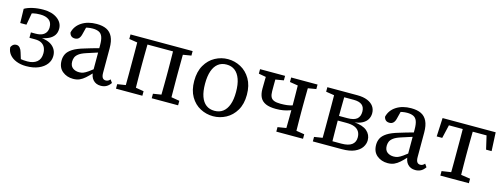

<svg xmlns="http://www.w3.org/2000/svg" viewBox="-17 -1062 4308 1645"><g transform="rotate(15 2136.5 -239.5)"><path d="M205 13Q156 13 117.5 -2.5Q79 -18 57 -45.5Q35 -73 33 -109Q38 -120 44.5 -127Q51 -134 59.5 -138Q68 -142 80 -142Q98 -142 111 -127Q124 -112 130 -89L155 -8L89 -49Q114 -39 142 -34Q170 -29 205 -29Q258 -29 289.5 -54.5Q321 -80 321 -131Q321 -159 311 -181Q301 -203 279 -216Q257 -229 219 -229H171V-277H211Q247 -277 269.5 -287Q292 -297 303.5 -316Q315 -335 315 -361Q315 -404 287 -425Q259 -446 210 -446Q174 -446 147 -439.5Q120 -433 100 -421L139 -454L117 -331H62L59 -456Q87 -473 131 -483Q175 -493 225 -493Q302 -493 349.5 -458Q397 -423 397 -369Q397 -335 380.5 -311Q364 -287 332.5 -272Q301 -257 255 -251L252 -257Q290 -254 319 -245Q348 -236 368 -219.5Q388 -203 398.5 -181Q409 -159 409 -131Q409 -91 384.5 -58.5Q360 -26 314.5 -6.5Q269 13 205 13Z M622 14Q566 14 526.5 -18.5Q487 -51 487 -113Q487 -145 500.5 -171.5Q514 -198 549.5 -221Q585 -244 651 -263Q679 -272 705.5 -279.5Q732 -287 758.5 -294.5Q785 -302 812 -309V-272Q777 -261 743 -250Q709 -239 675 -228Q632 -214 611 -197.5Q590 -181 583.5 -163.5Q577 -146 577 -128Q577 -90 600 -72Q623 -54 658 -54Q678 -54 695 -60.5Q712 -67 735.5 -83.5Q759 -100 796 -129L808 -77H776Q749 -48 726.5 -28Q704 -8 679.5 3Q655 14 622 14ZM866 10Q824 10 798.5 -17.5Q773 -45 772 -94V-98V-324Q772 -372 762 -398.5Q752 -425 730 -435.5Q708 -446 674 -446Q654 -446 631.5 -442Q609 -438 582 -427L623 -462L601 -375Q595 -350 582 -337Q569 -324 548 -324Q526 -324 514 -335.5Q502 -347 499 -365Q513 -424 566.5 -458.5Q620 -493 698 -493Q751 -493 786 -476Q821 -459 839.5 -421Q858 -383 858 -320V-104Q858 -72 868 -58.5Q878 -45 896 -45Q909 -45 918 -50.5Q927 -56 935 -65L954 -38Q937 -13 915.5 -1.5Q894 10 866 10Z M1072 0Q1073 -26 1073.5 -63Q1074 -100 1074 -140Q1074 -180 1074 -213V-268Q1074 -301 1074 -341Q1074 -381 1073.5 -418.5Q1073 -456 1072 -481H1164Q1163 -456 1162.5 -418.5Q1162 -381 1161.5 -341Q1161 -301 1161 -268V-213Q1161 -180 1161.5 -140Q1162 -100 1162.5 -63Q1163 -26 1164 0ZM1388 0Q1389 -26 1389.5 -63Q1390 -100 1390.5 -140Q1391 -180 1391 -213V-268Q1391 -301 1390.5 -341Q1390 -381 1389.5 -418.5Q1389 -456 1388 -481H1479Q1478 -456 1478 -418.5Q1478 -381 1477.5 -341Q1477 -301 1477 -268V-213Q1477 -180 1477.5 -140Q1478 -100 1478 -63Q1478 -26 1479 0ZM1000 0V-40L1108 -57H1133L1234 -40V0ZM1317 0V-40L1424 -57H1449L1551 -40V0ZM1000 -441V-481H1117V-424H1108ZM1434 -424V-481H1551V-441L1449 -424ZM1123 -435V-481H1428V-435Z M1863 13Q1803 13 1749.5 -15Q1696 -43 1663 -99.5Q1630 -156 1630 -238Q1630 -321 1663 -378Q1696 -435 1749.5 -464Q1803 -493 1863 -493Q1923 -493 1976.5 -464.5Q2030 -436 2063.5 -379Q2097 -322 2097 -239Q2097 -157 2063.5 -100.5Q2030 -44 1976.5 -15.5Q1923 13 1863 13ZM1863 -35Q1907 -35 1937.5 -58Q1968 -81 1984.5 -126Q2001 -171 2001 -238Q2001 -306 1984.5 -352Q1968 -398 1937.5 -421.5Q1907 -445 1863 -445Q1819 -445 1788.5 -421.5Q1758 -398 1742 -352.5Q1726 -307 1726 -239Q1726 -171 1742 -126Q1758 -81 1788.5 -58Q1819 -35 1863 -35Z M2367 -187Q2311 -187 2277 -202Q2243 -217 2227.5 -247Q2212 -277 2212 -324Q2212 -363 2213 -402Q2214 -441 2215 -481H2300Q2299 -457 2298.5 -433Q2298 -409 2298 -383Q2298 -357 2298 -326Q2298 -295 2306.5 -276Q2315 -257 2336.5 -248.5Q2358 -240 2394 -240Q2428 -240 2451 -243Q2474 -246 2494.5 -252Q2515 -258 2537 -267V-224Q2509 -214 2484 -205.5Q2459 -197 2431.5 -192Q2404 -187 2367 -187ZM2496 0Q2497 -26 2497.5 -63Q2498 -100 2498.5 -140Q2499 -180 2499 -213V-268Q2499 -301 2498.5 -341Q2498 -381 2497.5 -418.5Q2497 -456 2496 -481H2588Q2587 -456 2586.5 -418.5Q2586 -381 2585.5 -341Q2585 -301 2585 -268V-213Q2585 -180 2585.5 -140Q2586 -100 2586.5 -63Q2587 -26 2588 0ZM2149 -441V-481H2371V-441L2268 -424H2244ZM2422 0V-40L2527 -57H2552L2659 -40V0ZM2425 -441V-481H2659V-441L2557 -424H2532Z M2746 0V-40L2854 -57L2866 -45H2987Q3049 -45 3079 -67.5Q3109 -90 3109 -132Q3109 -163 3095.5 -184.5Q3082 -206 3054.5 -217Q3027 -228 2982 -228H2869V-269H2980Q3038 -269 3064 -290.5Q3090 -312 3090 -355Q3090 -396 3065.5 -415.5Q3041 -435 2992 -435H2866L2854 -424L2746 -441V-481H3012Q3065 -481 3101.5 -466Q3138 -451 3156.5 -425Q3175 -399 3175 -364Q3175 -335 3161 -310.5Q3147 -286 3117.5 -270Q3088 -254 3042 -249V-251Q3123 -245 3160.5 -212.5Q3198 -180 3198 -131Q3198 -98 3178 -68Q3158 -38 3115.5 -19Q3073 0 3003 0ZM2818 0Q2819 -26 2819.5 -63Q2820 -100 2820 -140Q2820 -180 2820 -213V-268Q2820 -301 2820 -341Q2820 -381 2819.5 -418.5Q2819 -456 2818 -481H2909Q2908 -456 2907.5 -417.5Q2907 -379 2906.5 -337Q2906 -295 2906 -256V-213Q2906 -180 2906.5 -140Q2907 -100 2907.5 -63Q2908 -26 2909 0Z M3412 14Q3356 14 3316.5 -18.5Q3277 -51 3277 -113Q3277 -145 3290.5 -171.5Q3304 -198 3339.5 -221Q3375 -244 3441 -263Q3469 -272 3495.5 -279.5Q3522 -287 3548.5 -294.5Q3575 -302 3602 -309V-272Q3567 -261 3533 -250Q3499 -239 3465 -228Q3422 -214 3401 -197.5Q3380 -181 3373.5 -163.5Q3367 -146 3367 -128Q3367 -90 3390 -72Q3413 -54 3448 -54Q3468 -54 3485 -60.5Q3502 -67 3525.5 -83.5Q3549 -100 3586 -129L3598 -77H3566Q3539 -48 3516.5 -28Q3494 -8 3469.5 3Q3445 14 3412 14ZM3656 10Q3614 10 3588.5 -17.5Q3563 -45 3562 -94V-98V-324Q3562 -372 3552 -398.5Q3542 -425 3520 -435.5Q3498 -446 3464 -446Q3444 -446 3421.5 -442Q3399 -438 3372 -427L3413 -462L3391 -375Q3385 -350 3372 -337Q3359 -324 3338 -324Q3316 -324 3304 -335.5Q3292 -347 3289 -365Q3303 -424 3356.5 -458.5Q3410 -493 3488 -493Q3541 -493 3576 -476Q3611 -459 3629.5 -421Q3648 -383 3648 -320V-104Q3648 -72 3658 -58.5Q3668 -45 3686 -45Q3699 -45 3708 -50.5Q3717 -56 3725 -65L3744 -38Q3727 -13 3705.5 -1.5Q3684 10 3656 10Z M3760 -316 3768 -481H4239L4247 -316H4198L4161 -476L4210 -435H3796L3846 -476L3809 -316ZM3877 0V-40L3991 -57H4016L4130 -40V0ZM3958 0Q3959 -26 3959.5 -63Q3960 -100 3960 -140Q3960 -180 3960 -213V-268Q3960 -301 3960 -341Q3960 -381 3959.5 -418.5Q3959 -456 3958 -481H4049Q4048 -456 4047.5 -418.5Q4047 -381 4046.5 -341Q4046 -301 4046 -268V-213Q4046 -180 4046.5 -140Q4047 -100 4047.5 -63Q4048 -26 4049 0Z"/></g></svg>

Font: Source Serif 4 18pt
Style: Regular
Weight: 400
Designer: Frank Grießhammer
Foundry: Adobe Systems Incorporated
Version: Version 4.004;hotconv 1.0.116;makeotfexe 2.5.65601